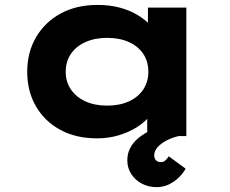

<svg xmlns="http://www.w3.org/2000/svg" viewBox="-20 -562 952 793"><path d="M380.5 9.4Q293 9.4 228.3 -26.1Q163.7 -61.6 128 -123.6Q92.4 -185.6 92.4 -265.3Q92.4 -346.4 129.2 -408.8Q166 -471.2 231 -506.5Q295.9 -541.7 383.5 -541.7Q434.2 -541.7 476.9 -529.9Q519.5 -518 551.5 -498Q583.6 -478.1 604 -454.4Q624.3 -430.6 629.4 -408.1L591 -405.1V-530.7H749.6V0H588.1V-142.4L621.2 -133.1Q617.9 -107 597.5 -81.8Q577.1 -56.6 544.6 -36.2Q512.2 -15.9 470.3 -3.2Q428.4 9.4 380.5 9.4ZM422.3 -125.8Q474.6 -125.8 512.9 -143.5Q551.2 -161.3 572 -192.9Q592.7 -224.5 592.7 -265.3Q592.7 -307.7 572 -339.1Q551.2 -370.5 512.9 -388Q474.6 -405.6 422.3 -405.6Q371.1 -405.6 332.5 -388Q293.9 -370.5 272.6 -339.1Q251.4 -307.7 251.4 -265.3Q251.4 -224.5 272.6 -192.9Q293.9 -161.3 332.5 -143.5Q371.1 -125.8 422.3 -125.8ZM626.3 210.9Q593.1 210.9 565.5 196.3Q537.9 181.6 521.9 156.4Q505.8 131.2 505.8 99.9Q505.8 72.6 517.6 49.7Q529.3 26.7 551.5 8.2Q573.8 -10.4 605.1 -24.6Q636.5 -38.9 675.3 -49.1L718 0Q691.6 6 668.3 18.1Q645 30.1 630.9 45.9Q616.9 61.7 616.9 79.5Q616.9 92.1 624.1 99.8Q631.4 107.5 644.6 107.5Q654.8 107.5 662.1 101.4Q669.4 95.2 677 83.6L746.7 134.6Q737.3 152.4 719.5 170.1Q701.7 187.7 678.3 199.3Q654.8 210.9 626.3 210.9Z"/></svg>

Font: Lexend Peta
Style: Regular
Weight: 400
Designer: Bonnie Shaver-Troup, Thomas Jockin
Foundry: Lexend
Version: Version 1.007